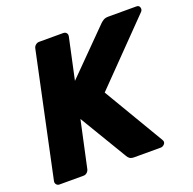

<svg xmlns="http://www.w3.org/2000/svg" viewBox="-124 -826 960 953"><g transform="rotate(-20 356.0 -350.0)"><path d="M32 0Q22 0 16 -7.5Q10 -15 12 -25L150 -675Q152 -686 160.5 -693Q169 -700 179 -700H306Q317 -700 323 -693Q329 -686 327 -675L280 -457L502 -681Q508 -687 518 -693.5Q528 -700 545 -700H693Q707 -700 710.5 -688Q714 -676 706 -667L399 -352L588 -33Q596 -20 587 -10Q578 0 567 0H427Q411 0 403 -6Q395 -12 391 -20L241 -270L188 -25Q186 -15 178 -7.5Q170 0 159 0Z"/></g></svg>

Font: Rubik
Style: Bold Italic
Weight: 700
Italic angle: -12°
Designer: Hubert and Fischer
Foundry: Hubert and Fischer
Version: Version 2.300;gftools[0.9.30]